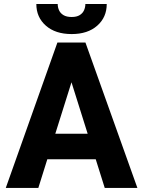

<svg xmlns="http://www.w3.org/2000/svg" viewBox="-20 -919 700 939"><path d="M330.6 -752.4Q251 -752.4 204.3 -793.5Q157.7 -834.5 157.7 -899.4H262.2Q262.2 -883.3 268.8 -868.7Q275.4 -854 290.5 -845Q305.7 -835.9 330.6 -835.9Q355 -835.9 369.6 -845Q384.3 -854 390.9 -868.7Q397.5 -883.3 397.5 -899.4H502Q502 -834.5 455.6 -793.5Q409.2 -752.4 330.6 -752.4ZM492.2 0 448.2 -140.1H211.4L167.5 0H8.3L260.7 -710.9H397.9L651.9 0ZM250.5 -265.1H408.7L329.6 -516.6Z"/></svg>

Font: Robert Sans Black
Style: Regular
Weight: 900
Designer: Christian Robertson (extended by Adam Twardoch)
Foundry: Google
Version: Version 12.135;April 2, 2019;FontCreator 11.5.0.2425 64-bit;